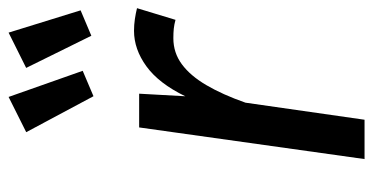

<svg xmlns="http://www.w3.org/2000/svg" viewBox="-232 -640 872 449"><g transform="rotate(-90 204.5 -416.0)"><path d="M356.4 -539.1Q370.4 -539.1 383.9 -537.1Q397.4 -535.1 409.4 -532.1L382.1 -442.1Q371.1 -445.1 361.6 -446.1Q352.1 -447.1 339.1 -447.1Q305.1 -447.1 278.2 -427.2Q251.2 -407.2 229.3 -369.7Q207.3 -332.3 188.4 -278.5L148.5 0H56.5L130.5 -527.1H209.4L203.4 -419.2Q233.4 -481.1 273.4 -510.1Q313.4 -539.1 356.4 -539.1ZM119.4 -791.2 201.8 -832.4 262.9 -659.1 203.5 -633.9ZM269.7 -791.3 352.2 -832.4 404.3 -664 344.9 -638.9Z"/></g></svg>

Font: Fira Sans Variable
Style: Italic
Weight: 397
Italic angle: -8°
Designer: Carrois Corporate & Edenspiekermann AG
Foundry: Carrois Corporate GbR & Edenspiekermann AG
Version: Version 4.202